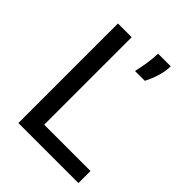

<svg xmlns="http://www.w3.org/2000/svg" viewBox="-200 -797 900 900"><g transform="rotate(45 250.0 -346.5)"><path d="M82 0V-660H173V0ZM111 0V-80H480V0ZM296 -559Q304 -594 308 -620Q312 -646 313.5 -664Q315 -682 315 -693H399Q399 -662 388.5 -626.5Q378 -591 361 -559Z"/></g></svg>

Font: Bricolage Grotesque 24pt
Style: Regular
Weight: 400
Designer: Mathieu Triay
Foundry: Atelier Triay
Version: Version 1.001;gftools[0.9.33.dev8+g029e19f]